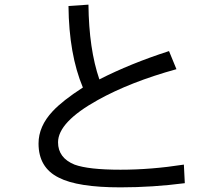

<svg xmlns="http://www.w3.org/2000/svg" viewBox="-20 -704 960 827"><path d="M776 85Q637 103 499 103Q314 103 233 61Q146 18 146 -86Q146 -160 207 -225Q250 -271 337 -327Q277 -470 275 -678L361 -684Q363 -493 408 -362Q541 -430 708 -484L740 -406Q541 -351 401 -273Q230 -178 230 -91Q230 -24 301 5Q361 27 499 27Q631 27 772 5Z"/></svg>

Font: LINE Seed Sans KR Regular
Style: Regular
Weight: 400
Designer: LINE VX Design & Sandoll Inc & Dalton Maag Ltd
Foundry: Sandoll Inc.
Version: Version 1.000